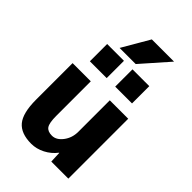

<svg xmlns="http://www.w3.org/2000/svg" viewBox="-284 -1068 1179 1179"><g transform="rotate(45 305.0 -478.5)"><path d="M348 -603V-753H494V-603ZM128 -603V-753H274V-603ZM302 -967H495L339 -790H199ZM219 -520V-220Q219 -158 234 -136.5Q249 -115 286 -115Q324 -115 354 -154.5Q384 -194 384 -247V-520H544V0H396L393 -72H391Q362 -34 319 -12Q276 10 231 10Q142 10 101.5 -38.5Q61 -87 61 -203V-520Z"/></g></svg>

Font: Mplus 1p ExtraBold
Style: Regular
Weight: 800
Version: Version 1.061